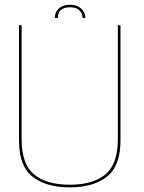

<svg xmlns="http://www.w3.org/2000/svg" viewBox="-20 -780 605 804"><path d="M272 4.5Q372 4.5 428.2 -40.5Q484.5 -85.5 484.5 -192V-674.5H473.5V-197Q473.5 -92.5 421.2 -49.5Q369 -6.5 272 -6.5Q175 -6.5 122.8 -49.5Q70.5 -92.5 70.5 -197V-674.5H59.5V-192Q59.5 -85.5 115.8 -40.5Q172 4.5 272 4.5ZM274 -760Q251.5 -760 237.2 -752.2Q223 -744.5 216.2 -731.8Q209.5 -719 209.5 -705H222Q222 -716 226.5 -726.2Q231 -736.5 242.2 -743Q253.5 -749.5 274 -749.5Q292.5 -749.5 303.8 -743Q315 -736.5 320.2 -726.2Q325.5 -716 325.5 -705H337.5Q337.5 -719 330 -731.8Q322.5 -744.5 308.2 -752.2Q294 -760 274 -760Z"/></svg>

Font: Anybody UltraCondensed Thin Thin
Style: Regular
Weight: 250
Version: Version 1.111